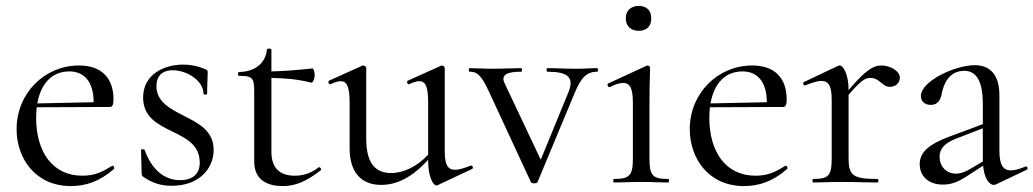

<svg xmlns="http://www.w3.org/2000/svg" viewBox="-20 -616 3488 648"><path d="M219 12C270 12 317 -4 365 -46C368 -50 362 -59 358 -56C328 -38 303 -23 258 -23C157 -23 102 -104 102 -218C102 -231 103 -244 104 -254L351 -255C360 -255 363 -263 363 -281C363 -352 323 -395 247 -395C130 -395 36 -301 36 -180C36 -82 99 12 219 12ZM106 -267C118 -335 156 -375 214 -375C264 -375 296 -340 296 -271Z M508 -325C508 -362 530 -379 563 -379C610 -379 667 -344 667 -299C667 -296 679 -296 679 -299C679 -327 681 -351 681 -372C681 -377 681 -379 672 -383C648 -393 624 -398 599 -398C532 -398 463 -364 463 -287C463 -220 513 -196 562 -172C606 -150 652 -129 654 -71C656 -30 631 -8 588 -8C535 -8 493 -42 468 -110C467 -114 456 -113 456 -109L458 -31C458 -25 460 -22 464 -19C497 4 527 11 560 11C651 11 701 -46 701 -110C701 -175 650 -200 599 -226C554 -249 508 -273 508 -325Z M934 12C977 12 1013 -3 1062 -41C1067 -45 1060 -54 1055 -51C1036 -36 1010 -23 975 -23C924 -23 896 -49 896 -104V-353C943 -352 983 -349 1031 -337C1036 -336 1042 -351 1042 -361C1042 -374 1038 -385 1035 -385C986 -380 943 -376 896 -375V-449C896 -453 881 -453 881 -449C876 -403 842 -374 787 -373C782 -373 782 -360 787 -360C832 -360 838 -354 838 -305V-70C838 -7 885 12 934 12Z M1266 8C1321 8 1373 -19 1425 -77V-73C1425 -19 1442 10 1453 10C1454 10 1455 10 1457 9L1574 -46C1579 -49 1574 -59 1569 -57C1545 -48 1529 -43 1516 -43C1490 -43 1481 -61 1481 -107V-387C1481 -391 1475 -395 1471 -395C1470 -395 1470 -395 1468 -394L1357 -344C1351 -342 1355 -329 1361 -332C1376 -339 1387 -342 1395 -342C1418 -342 1425 -320 1425 -268V-94C1388 -54 1342 -32 1300 -32C1244 -32 1216 -69 1216 -148V-387C1216 -391 1209 -395 1206 -395C1204 -395 1204 -395 1202 -394L1091 -344C1085 -342 1090 -329 1096 -332C1111 -339 1121 -342 1130 -342C1152 -342 1160 -320 1160 -268V-115C1160 -34 1200 8 1266 8Z M1996 -386C1970 -386 1956 -384 1928 -384C1882 -384 1859 -386 1827 -386C1824 -386 1824 -374 1827 -374C1897 -374 1918 -355 1899 -306L1805 -77L1683 -335C1668 -366 1697 -374 1739 -374C1743 -374 1743 -386 1739 -386C1711 -386 1680 -384 1634 -384L1565 -386C1561 -386 1561 -374 1565 -374C1590 -374 1604 -364 1632 -303L1772 -1C1774 4 1792 4 1794 -1L1919 -301C1942 -357 1962 -374 1996 -374C1999 -374 1999 -386 1996 -386Z M2052 0C2077 0 2109 -2 2144 -2C2179 -2 2211 0 2235 0C2239 0 2239 -12 2235 -12C2182 -12 2172 -24 2172 -81V-269C2172 -333 2174 -376 2174 -387C2174 -391 2169 -395 2166 -395C2165 -395 2165 -395 2162 -394L2032 -334C2028 -332 2032 -320 2038 -322C2057 -332 2072 -336 2083 -336C2108 -336 2116 -315 2116 -268V-81C2116 -24 2105 -12 2052 -12C2049 -12 2049 0 2052 0ZM2136 -512C2162 -512 2178 -527 2178 -554C2178 -580 2163 -596 2136 -596C2110 -596 2092 -581 2092 -554C2092 -528 2109 -512 2136 -512Z M2491 12C2542 12 2589 -4 2637 -46C2640 -50 2634 -59 2630 -56C2600 -38 2575 -23 2530 -23C2429 -23 2374 -104 2374 -218C2374 -231 2375 -244 2376 -254L2623 -255C2632 -255 2635 -263 2635 -281C2635 -352 2595 -395 2519 -395C2402 -395 2308 -301 2308 -180C2308 -82 2371 12 2491 12ZM2378 -267C2390 -335 2428 -375 2486 -375C2536 -375 2568 -340 2568 -271Z M2725 0C2748 0 2781 -2 2816 -2C2863 -2 2909 0 2941 0C2946 0 2946 -12 2941 -12C2859 -12 2844 -24 2844 -81V-296C2887 -346 2901 -353 2917 -353C2950 -353 2956 -323 2984 -323C3005 -323 3017 -338 3017 -354C3017 -377 2983 -395 2955 -395C2927 -395 2901 -379 2844 -312V-313C2844 -366 2825 -395 2815 -395C2813 -395 2811 -395 2809 -394L2693 -339C2687 -336 2693 -326 2698 -328C2721 -337 2739 -343 2752 -343C2778 -343 2787 -323 2787 -279V-81C2787 -24 2777 -12 2725 -12C2721 -12 2721 0 2725 0Z M3342 6 3445 -43C3451 -46 3447 -56 3441 -54C3420 -45 3404 -41 3391 -41C3364 -41 3353 -62 3353 -108V-295C3353 -359 3325 -396 3270 -396C3203 -396 3088 -342 3088 -292C3088 -277 3098 -262 3121 -262C3149 -262 3156 -285 3159 -303C3165 -332 3183 -377 3234 -377C3272 -377 3297 -348 3297 -265V-197L3187 -156C3114 -129 3084 -102 3084 -62C3084 -24 3111 7 3162 7C3191 7 3214 -2 3246 -23L3298 -57C3302 -14 3318 8 3334 8C3338 8 3340 7 3342 6ZM3151 -87C3151 -113 3167 -132 3204 -147L3297 -183V-76V-71L3255 -46C3234 -34 3221 -30 3207 -30C3172 -30 3151 -56 3151 -87Z"/></svg>

Font: Cormorant Garamond
Style: Regular
Weight: 400
Designer: Christian Thalmann (Catharsis Fonts)
Foundry: Catharsis Fonts
Version: Version 4.002;Glyphs 3.4 (3410)